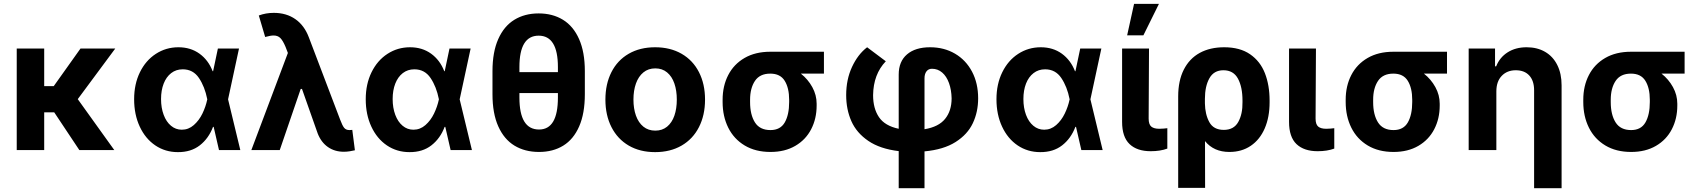

<svg xmlns="http://www.w3.org/2000/svg" viewBox="-20 -784 8877 1003"><path d="M210.9 -334H260.7L400.4 -530.3H582L386.2 -266.1L577.1 0H394.5L263.2 -197.3H210.9V0H67.4V-530.3H210.9Z M680.7 -265.6Q680.7 -344.7 710.9 -406.5Q741.2 -468.3 794.2 -502.7Q847.2 -537.1 912.1 -537.1Q975.6 -537.1 1022 -503.7Q1068.4 -470.2 1090.8 -412.1H1093.3L1118.2 -530.3H1228.5L1171.4 -265.1L1235.4 0H1124L1096.2 -121.1H1092.8Q1069.8 -60.5 1023.7 -24.7Q977.5 11.2 909.2 10.7Q843.3 10.7 791.3 -24.4Q739.3 -59.6 710 -122.6Q680.7 -185.5 680.7 -265.6ZM929.7 -106.4Q964.8 -106.4 992.4 -130.6Q1020 -154.8 1037.4 -190.7Q1054.7 -226.6 1062.5 -263.7L1063 -265.1L1062.5 -266.6Q1049.8 -331.1 1019.3 -376.5Q988.8 -421.9 934.6 -421.9Q899.9 -421.9 874.3 -402.1Q848.6 -382.3 835 -347.2Q821.3 -312 821.3 -266.6Q821.3 -220.7 835 -184.1Q848.6 -147.5 873.3 -127Q897.9 -106.4 929.7 -106.4Z M1639.6 -86.9 1557.6 -319.3H1550.8L1441.4 0H1293L1483.9 -507.3L1471.7 -539.1Q1458 -571.8 1444.6 -585.2Q1431.2 -598.6 1409.2 -598.6Q1393.6 -598.6 1365.2 -590.8L1332 -703.1Q1368.7 -716.8 1410.2 -716.8Q1476.1 -716.8 1523.2 -683.8Q1570.3 -650.9 1593.8 -587.9L1756.8 -159.2Q1768.6 -127.4 1778.1 -116Q1787.6 -104.5 1805.7 -104.5L1820.3 -105.5L1834 1Q1823.2 3.9 1806.9 6.3Q1790.5 8.8 1776.4 8.8Q1728.5 8.8 1693.1 -15.9Q1657.7 -40.5 1639.6 -86.9Z M1890.6 -265.6Q1890.6 -344.7 1920.9 -406.5Q1951.2 -468.3 2004.2 -502.7Q2057.1 -537.1 2122.1 -537.1Q2185.5 -537.1 2231.9 -503.7Q2278.3 -470.2 2300.8 -412.1H2303.2L2328.1 -530.3H2438.5L2381.3 -265.1L2445.3 0H2334L2306.2 -121.1H2302.7Q2279.8 -60.5 2233.6 -24.7Q2187.5 11.2 2119.1 10.7Q2053.2 10.7 2001.2 -24.4Q1949.2 -59.6 1919.9 -122.6Q1890.6 -185.5 1890.6 -265.6ZM2139.6 -106.4Q2174.8 -106.4 2202.4 -130.6Q2230 -154.8 2247.3 -190.7Q2264.6 -226.6 2272.5 -263.7L2272.9 -265.1L2272.5 -266.6Q2259.8 -331.1 2229.2 -376.5Q2198.7 -421.9 2144.5 -421.9Q2109.9 -421.9 2084.2 -402.1Q2058.6 -382.3 2044.9 -347.2Q2031.2 -312 2031.2 -266.6Q2031.2 -220.7 2044.9 -184.1Q2058.6 -147.5 2083.3 -127Q2107.9 -106.4 2139.6 -106.4Z M2795.9 9.8Q2722.2 9.8 2667.7 -23.2Q2613.3 -56.2 2583 -123.8Q2552.7 -191.4 2552.7 -292V-412.1Q2552.7 -512.2 2582.8 -579.8Q2612.8 -647.5 2667 -680.7Q2721.2 -713.9 2793.9 -713.9Q2866.7 -713.9 2920.9 -680.7Q2975.1 -647.5 3005.1 -579.8Q3035.2 -512.2 3035.2 -412.1V-292Q3035.2 -191.4 3005.6 -123.8Q2976.1 -56.2 2922.4 -23.2Q2868.7 9.8 2795.9 9.8ZM2793.9 -597.7Q2693.4 -597.7 2693.4 -433.6V-407.2H2894.5V-433.6Q2894.5 -597.7 2793.9 -597.7ZM2795.9 -107.4Q2894.5 -107.4 2894.5 -274.4V-297.9H2693.4V-274.4Q2693.4 -107.4 2795.9 -107.4Z M3142.6 -263.7Q3142.6 -345.2 3174.1 -407.2Q3205.6 -469.2 3264.4 -503.2Q3323.2 -537.1 3402.3 -537.1Q3481.4 -537.1 3540.5 -503.2Q3599.6 -469.2 3631.3 -407.2Q3663.1 -345.2 3663.1 -263.7Q3663.1 -182.1 3631.3 -119.9Q3599.6 -57.6 3540.5 -23.4Q3481.4 10.7 3402.3 10.7Q3323.2 10.7 3264.6 -23.4Q3206.1 -57.6 3174.3 -119.9Q3142.6 -182.1 3142.6 -263.7ZM3515.6 -263.7Q3515.6 -311 3502.9 -347.9Q3490.2 -384.8 3464.8 -405.8Q3439.5 -426.8 3403.3 -426.8Q3366.7 -426.8 3341.1 -405.8Q3315.4 -384.8 3302.2 -347.9Q3289.1 -311 3289.1 -263.7Q3289.1 -216.8 3302.2 -179.9Q3315.4 -143.1 3341.1 -122.3Q3366.7 -101.6 3403.3 -101.6Q3439.5 -101.6 3464.8 -122.3Q3490.2 -143.1 3502.9 -179.7Q3515.6 -216.3 3515.6 -263.7Z M4003.9 -513.7H4284.2V-399.4H4163.6Q4200.7 -370.1 4223.4 -328.9Q4246.1 -287.6 4246.1 -242.2V-232.4Q4246.1 -164.1 4217.5 -108.9Q4189 -53.7 4134.5 -22Q4080.1 9.8 4004.9 9.8Q3926.8 9.8 3870.4 -23.9Q3814 -57.6 3784.4 -116.9Q3754.9 -176.3 3754.9 -251V-262.7Q3754.9 -335 3784.2 -391.8Q3813.5 -448.7 3869.6 -481.2Q3925.8 -513.7 4003.9 -513.7ZM4004.9 -104.5Q4056.6 -104.5 4079.6 -144.5Q4102.5 -184.6 4102.5 -251V-262.7Q4102.5 -324.2 4079.3 -361.8Q4056.2 -399.4 4003.9 -399.4Q3949.2 -399.4 3923.8 -361.3Q3898.4 -323.2 3898.4 -262.7V-251Q3898.4 -184.6 3923.8 -144.5Q3949.2 -104.5 4004.9 -104.5Z M4838.9 -537.1Q4911.6 -537.1 4968.8 -503.7Q5025.9 -470.2 5057.9 -409.7Q5089.8 -349.1 5089.8 -270.5Q5089.8 -199.2 5062 -140.4Q5034.2 -81.5 4971.7 -42Q4909.2 -2.4 4809.6 6.8V199.2H4674.8V5.4Q4577.1 -6.3 4515.9 -48.1Q4454.6 -89.8 4427.5 -151.1Q4400.4 -212.4 4400.4 -287.1Q4400.4 -368.7 4430.9 -434.3Q4461.4 -500 4509.8 -537.1L4607.4 -463.9Q4542.5 -396 4541 -287.1Q4541 -217.3 4571.8 -171.9Q4602.5 -126.5 4674.8 -111.3V-394.5Q4674.8 -462.9 4718.3 -500Q4761.7 -537.1 4838.9 -537.1ZM4951.2 -270.5Q4950.2 -314.9 4937.5 -350.1Q4924.8 -385.3 4901.9 -405Q4878.9 -424.8 4848.6 -424.8Q4830.1 -424.8 4819.8 -411.1Q4809.6 -397.5 4809.6 -375V-108.9Q4883.3 -121.1 4917.2 -163.1Q4951.2 -205.1 4951.2 -270.5Z M5185.5 -265.6Q5185.5 -344.7 5215.8 -406.5Q5246.1 -468.3 5299.1 -502.7Q5352.1 -537.1 5417 -537.1Q5480.5 -537.1 5526.9 -503.7Q5573.2 -470.2 5595.7 -412.1H5598.1L5623 -530.3H5733.4L5676.3 -265.1L5740.2 0H5628.9L5601.1 -121.1H5597.7Q5574.7 -60.5 5528.6 -24.7Q5482.4 11.2 5414.1 10.7Q5348.1 10.7 5296.1 -24.4Q5244.1 -59.6 5214.8 -122.6Q5185.5 -185.5 5185.5 -265.6ZM5434.6 -106.4Q5469.7 -106.4 5497.3 -130.6Q5524.9 -154.8 5542.2 -190.7Q5559.6 -226.6 5567.4 -263.7L5567.9 -265.1L5567.4 -266.6Q5554.7 -331.1 5524.2 -376.5Q5493.7 -421.9 5439.5 -421.9Q5404.8 -421.9 5379.2 -402.1Q5353.5 -382.3 5339.8 -347.2Q5326.2 -312 5326.2 -266.6Q5326.2 -220.7 5339.8 -184.1Q5353.5 -147.5 5378.2 -127Q5402.8 -106.4 5434.6 -106.4Z M5982.4 -530.3 5980.5 -165Q5980.5 -134.3 5994.1 -122.8Q6007.8 -111.3 6036.1 -111.3Q6047.9 -111.3 6058.8 -112.3Q6069.8 -113.3 6078.1 -114.3V-7.8Q6041.5 5.9 5991.2 5.9Q5919.9 5.9 5880.9 -31.2Q5841.8 -68.4 5841.8 -147.5V-530.3ZM5904.3 -763.7H6034.2L5953.1 -599.6H5868.2Z M6375 -537.1Q6457.5 -537.1 6510.5 -500.5Q6563.5 -463.9 6587.9 -401.4Q6612.3 -338.9 6612.3 -258.8V-250Q6612.3 -171.9 6586.9 -113.3Q6561.5 -54.7 6514.2 -22.5Q6466.8 9.8 6402.3 9.8Q6320.8 9.8 6274.9 -46.9L6275.4 197.3H6134.8V-280.3Q6134.8 -362.3 6164.1 -420.2Q6193.4 -478 6247.3 -507.6Q6301.3 -537.1 6375 -537.1ZM6274.4 -244.1Q6275.4 -186 6297.6 -145.8Q6319.8 -105.5 6373 -105.5Q6425.8 -105.5 6448.7 -147Q6471.7 -188.5 6470.7 -250V-258.8Q6470.7 -329.6 6447 -373.3Q6423.3 -417 6371.1 -417Q6321.3 -417 6297.9 -375.2Q6274.4 -333.5 6274.4 -267.6Z M6854.5 -530.3 6852.5 -165Q6852.5 -134.3 6866.2 -122.8Q6879.9 -111.3 6908.2 -111.3Q6919.9 -111.3 6930.9 -112.3Q6941.9 -113.3 6950.2 -114.3V-7.8Q6913.6 5.9 6863.3 5.9Q6792 5.9 6752.9 -31.2Q6713.9 -68.4 6713.9 -147.5V-530.3Z M7258.8 -513.7H7539.1V-399.4H7418.5Q7455.6 -370.1 7478.3 -328.9Q7501 -287.6 7501 -242.2V-232.4Q7501 -164.1 7472.4 -108.9Q7443.8 -53.7 7389.4 -22Q7335 9.8 7259.8 9.8Q7181.6 9.8 7125.2 -23.9Q7068.8 -57.6 7039.3 -116.9Q7009.8 -176.3 7009.8 -251V-262.7Q7009.8 -335 7039.1 -391.8Q7068.4 -448.7 7124.5 -481.2Q7180.7 -513.7 7258.8 -513.7ZM7259.8 -104.5Q7311.5 -104.5 7334.5 -144.5Q7357.4 -184.6 7357.4 -251V-262.7Q7357.4 -324.2 7334.2 -361.8Q7311 -399.4 7258.8 -399.4Q7204.1 -399.4 7178.7 -361.3Q7153.3 -323.2 7153.3 -262.7V-251Q7153.3 -184.6 7178.7 -144.5Q7204.1 -104.5 7259.8 -104.5Z M7796.9 0H7652.3V-530.3H7790V-437.5H7795.9Q7814.5 -484.4 7856 -510.7Q7897.5 -537.1 7955.1 -537.1Q8010.3 -537.1 8051.5 -513.2Q8092.8 -489.3 8115.2 -444.3Q8137.7 -399.4 8137.7 -337.9V199.2H7994.1V-312.5Q7994.1 -361.8 7969 -389.4Q7943.8 -417 7898.4 -417Q7853 -417 7825 -387.7Q7796.9 -358.4 7796.9 -306.6Z M8500 -513.7H8780.3V-399.4H8659.7Q8696.8 -370.1 8719.5 -328.9Q8742.2 -287.6 8742.2 -242.2V-232.4Q8742.2 -164.1 8713.6 -108.9Q8685.1 -53.7 8630.6 -22Q8576.2 9.8 8501 9.8Q8422.9 9.8 8366.5 -23.9Q8310.1 -57.6 8280.5 -116.9Q8251 -176.3 8251 -251V-262.7Q8251 -335 8280.3 -391.8Q8309.6 -448.7 8365.7 -481.2Q8421.9 -513.7 8500 -513.7ZM8501 -104.5Q8552.7 -104.5 8575.7 -144.5Q8598.6 -184.6 8598.6 -251V-262.7Q8598.6 -324.2 8575.4 -361.8Q8552.2 -399.4 8500 -399.4Q8445.3 -399.4 8419.9 -361.3Q8394.5 -323.2 8394.5 -262.7V-251Q8394.5 -184.6 8419.9 -144.5Q8445.3 -104.5 8501 -104.5Z"/></svg>

Font: Pretendard GOV
Style: Bold
Weight: 700
Designer: Base glyphs from Inter by Rasmus Andersson; Hangeul glyphs from Noto Sans CJK(Source Han Sans) by Jang Soo-young and Kan
Foundry: Kil Hyung-jin
Version: Version 1.309